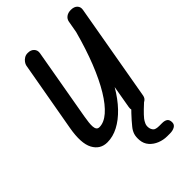

<svg xmlns="http://www.w3.org/2000/svg" viewBox="-346 -1064 1505 1505"><g transform="rotate(-45 406.5 -311.5)"><path d="M213.5 9Q135 9 97 -61.2Q59 -131.5 85 -279L189 -866.5Q191.5 -879 201.8 -893.8Q212 -908.5 229.2 -919Q246.5 -929.5 269 -928.5Q301 -928.5 319.8 -908.5Q338.5 -888.5 333 -858L229 -264.5Q223.5 -232.5 220.5 -206Q217.5 -179.5 219 -160Q220.5 -140.5 228.8 -130Q237 -119.5 253.5 -119.5Q304 -119.5 356.8 -165Q409.5 -210.5 461.5 -296.2Q513.5 -382 561.8 -503.2Q610 -624.5 651 -776L668.5 -874.5Q673 -899 693.2 -913.8Q713.5 -928.5 744 -928.5Q780.5 -928.5 798.8 -909.2Q817 -890 811.5 -860.5L670 -52.5Q665 -25.5 641.8 -12.8Q618.5 0 594 0Q564 0 542.2 -17.2Q520.5 -34.5 527 -70L559.5 -257.5Q510.5 -173.5 453.5 -114Q396.5 -54.5 335.8 -22.8Q275 9 213.5 9ZM578 306.5Q537 306.5 498 291Q459 275.5 432.8 245.8Q406.5 216 403 173.5Q400 135 408.8 109Q417.5 83 437 59.5Q450.5 42.5 469 21.5Q487.5 0.5 506.8 -20Q526 -40.5 542 -56Q555.5 -69 571.5 -75.8Q587.5 -82.5 609.5 -82.5Q626 -82.5 642.5 -74.5Q659 -66.5 664.8 -53.5Q670.5 -40.5 654 -25.5Q629 -3 597.2 27.8Q565.5 58.5 547.5 81Q537 94.5 528.2 113.8Q519.5 133 523 156Q525.5 174.5 538 189.8Q550.5 205 592.5 205H622Q652 205 667.5 216.5Q683 228 683.5 255.5Q684 281.5 662 294Q640 306.5 609.5 306.5Z"/></g></svg>

Font: Edu VIC WA NT Hand Pre
Style: Regular
Weight: 400
Designer: Tina and Corey Anderson, Eben Sorkin, Mirko Velimirovic
Foundry: Google for Education
Version: Version 1.000